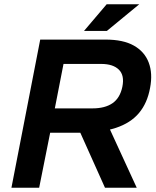

<svg xmlns="http://www.w3.org/2000/svg" viewBox="-20 -887 735 907"><path d="M34 0 170 -700H479Q562 -700 612.5 -671.5Q663 -643 682.5 -591.5Q702 -540 689 -472Q676 -400 636.5 -353Q597 -306 527.5 -283Q458 -260 354 -260H217L165 0ZM239 -375H417Q476 -375 511.5 -399.5Q547 -424 558 -477Q569 -531 541.5 -558Q514 -585 458 -585H280ZM476 0 354 -272 489 -298 626 0ZM377 -741 484 -867H638L485 -741Z"/></svg>

Font: REM Medium
Style: Italic
Weight: 500
Italic angle: -11°
Designer: Octavio Pardo
Foundry: Ashler Design
Version: Version 1.005;gftools[0.9.28]